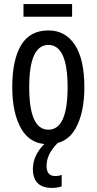

<svg xmlns="http://www.w3.org/2000/svg" viewBox="-20 -696 473 940"><path d="M393 -269Q393 -406 346.5 -476.5Q300 -547 217 -547Q126 -547 83 -474.5Q40 -402 40 -269Q40 -143 83.5 -66.5Q127 10 215 10Q307 10 350 -67Q393 -144 393 -269ZM123 -269Q123 -476 217 -476Q311 -476 311 -269Q311 -61 217 -61Q123 -61 123 -269ZM333 -676V-614H95V-676ZM208 117Q208 88 220.5 61Q233 34 266 0L220 -12Q141 53 141 131Q141 224 235 224Q264 224 282 216V160Q268 166 251 166Q208 166 208 117Z"/></svg>

Font: Noto Sans Display Condensed
Style: Regular
Weight: 400
Width: 3
Designer: Monotype Design Team
Foundry: Monotype Imaging Inc.
Version: Version 1.900